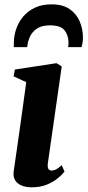

<svg xmlns="http://www.w3.org/2000/svg" viewBox="-20 -828 392 860"><path d="M122 11Q96 11 76.8 3Q57.5 -5 48 -20Q38.5 -35 41 -58Q43 -73 47.2 -101.5Q51.5 -130 57 -169Q62.5 -208 69.2 -255Q76 -302 83 -354Q90 -406 97.5 -460L41 -486L46.5 -516.5L233 -545L256.5 -530.5L194.5 -98Q192 -80 196.5 -72Q201 -64 211 -64Q221 -64 231.2 -69.2Q241.5 -74.5 256.5 -88L269 -59.5Q259.5 -47 240 -30.5Q220.5 -14 191 -1.5Q161.5 11 122 11ZM42 -617Q42 -621 41.8 -625Q41.5 -629 42 -635Q42 -666.5 52.2 -697.2Q62.5 -728 83.5 -753.2Q104.5 -778.5 136.2 -793.5Q168 -808.5 211.5 -808.5Q261.5 -808.5 292.2 -787Q323 -765.5 337.2 -731.5Q351.5 -697.5 351.5 -660.5Q351.5 -646 349.5 -635.2Q347.5 -624.5 345.5 -617H285Q286 -621 286.5 -626Q287 -631 287 -638.5Q286 -671.5 268.5 -693Q251 -714.5 203.5 -714.5Q167 -714.5 145.2 -699.8Q123.5 -685 113.5 -662.5Q103.5 -640 102 -617Z"/></svg>

Font: Merriweather 72pt ExtraBold
Style: Italic
Weight: 800
Italic angle: -7.8°
Version: Version 2.101